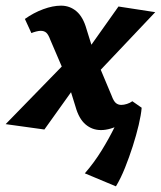

<svg xmlns="http://www.w3.org/2000/svg" viewBox="-46 -452 569 679"><path d="M311 8Q280 8 256.5 -12Q233 -32 221 -75L189 -178L132 -311Q125 -330 117.5 -336.5Q110 -343 98 -343Q91 -343 81.5 -340.5Q72 -338 65 -335L42 -385Q73 -407 107 -419.5Q141 -432 170 -432Q201 -432 224.5 -412Q248 -392 260 -349L289 -256L349 -113Q356 -94 364 -87.5Q372 -81 383 -81Q392 -81 403 -84.5Q414 -88 422 -94L455 -71Q421 -34 382.5 -13Q344 8 311 8ZM111 6 -26 -13 199 -244 241 -176ZM291 -185 249 -254 373 -429 503 -409ZM364 207 254 161Q287 123 313.5 80Q340 37 360 -4Q380 -45 392 -74L455 -71Q453 -46 444.5 -10Q436 26 423.5 65Q411 104 396 141.5Q381 179 364 207Z"/></svg>

Font: Ysabeau ExtraBold
Style: Italic
Weight: 800
Italic angle: -12°
Designer: Christian Thalmann (Catharsis Fonts)
Version: Version 2.002